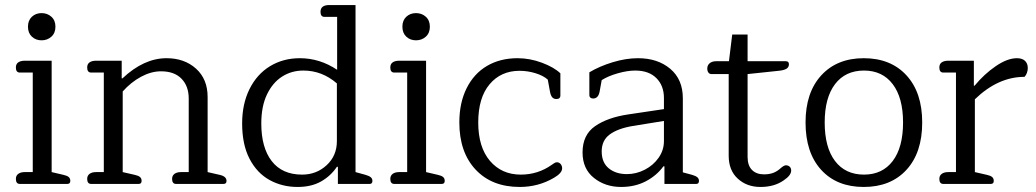

<svg xmlns="http://www.w3.org/2000/svg" viewBox="-20 -730 4112 762"><path d="M91 -624Q91 -649 106.5 -663.5Q122 -678 145 -678Q168 -678 184 -663.5Q200 -649 200 -624Q200 -599 184 -584.5Q168 -570 145 -570Q122 -570 106.5 -584.5Q91 -599 91 -624ZM43 -20Q43 -33 52.5 -40Q62 -47 78 -47H110V-442H59Q43 -442 43 -462Q43 -476 52.5 -482.5Q62 -489 78 -489H185V-47L232 -36Q246 -33 252.5 -27.5Q259 -22 259 -12Q259 0 247 0H59Q43 0 43 -20Z M326 -20Q326 -33 335.5 -40Q345 -47 361 -47H392V-442H342Q326 -442 326 -462Q326 -476 335.5 -482.5Q345 -489 361 -489H463V-419H466Q551 -499 641 -499Q712 -499 758 -457.5Q804 -416 804 -345V-47L852 -36Q879 -30 879 -12Q879 0 867 0H679Q663 0 663 -20Q663 -33 672.5 -40Q682 -47 698 -47H729V-339Q729 -388 700.5 -417.5Q672 -447 619 -447Q580 -447 540 -425.5Q500 -404 467 -367V-47L515 -36Q529 -33 535.5 -27.5Q542 -22 542 -12Q542 0 530 0H342Q326 0 326 -20Z M941 -240Q941 -318 970.5 -377Q1000 -436 1052 -467.5Q1104 -499 1170 -499Q1249 -499 1318 -453V-663H1268Q1252 -663 1252 -683Q1252 -710 1287 -710H1391V-47L1431 -36Q1445 -32 1451.5 -26.5Q1458 -21 1458 -12Q1458 0 1447 0H1321V-68H1317Q1293 -32 1254.5 -10Q1216 12 1161 12Q1100 12 1050 -15.5Q1000 -43 970.5 -99.5Q941 -156 941 -240ZM1317 -170V-399Q1258 -450 1184 -450Q1137 -450 1099.5 -426Q1062 -402 1039.5 -355Q1017 -308 1017 -240Q1017 -144 1058.5 -90.5Q1100 -37 1179 -37Q1236 -37 1276.5 -74.5Q1317 -112 1317 -170Z M1577 -624Q1577 -649 1592.5 -663.5Q1608 -678 1631 -678Q1654 -678 1670 -663.5Q1686 -649 1686 -624Q1686 -599 1670 -584.5Q1654 -570 1631 -570Q1608 -570 1592.5 -584.5Q1577 -599 1577 -624ZM1529 -20Q1529 -33 1538.5 -40Q1548 -47 1564 -47H1596V-442H1545Q1529 -442 1529 -462Q1529 -476 1538.5 -482.5Q1548 -489 1564 -489H1671V-47L1718 -36Q1732 -33 1738.5 -27.5Q1745 -22 1745 -12Q1745 0 1733 0H1545Q1529 0 1529 -20Z M1803 -244Q1803 -322 1832 -380Q1861 -438 1913 -468.5Q1965 -499 2034 -499Q2083 -499 2131 -481Q2179 -463 2204 -439V-350Q2204 -344 2200 -340.5Q2196 -337 2188 -337Q2178 -337 2172 -343.5Q2166 -350 2163 -365L2154 -414Q2136 -430 2105 -439.5Q2074 -449 2042 -449Q1968 -449 1923 -395.5Q1878 -342 1878 -244Q1878 -146 1924.5 -91.5Q1971 -37 2047 -37Q2115 -37 2170 -76Q2172 -77 2178 -81.5Q2184 -86 2190 -86Q2199 -86 2205 -79Q2211 -72 2211 -62Q2211 -43 2178 -24Q2116 12 2043 12Q1932 12 1867.5 -57Q1803 -126 1803 -244Z M2292 -125Q2292 -195 2342 -229.5Q2392 -264 2474 -276L2615 -297V-341Q2615 -390 2585 -420Q2555 -450 2501 -450Q2470 -450 2431.5 -439Q2393 -428 2368 -412L2360 -368Q2355 -339 2334 -339Q2327 -339 2323 -342.5Q2319 -346 2319 -352V-443Q2359 -467 2411.5 -483Q2464 -499 2512 -499Q2590 -499 2640 -457Q2690 -415 2690 -340V-46L2727 -36Q2741 -32 2747.5 -26.5Q2754 -21 2754 -12Q2754 0 2743 0H2617V-70H2613Q2586 -33 2543 -10.5Q2500 12 2445 12Q2382 12 2337 -24Q2292 -60 2292 -125ZM2615 -170V-250L2491 -230Q2432 -220 2400 -196.5Q2368 -173 2368 -129Q2368 -85 2396 -62Q2424 -39 2468 -39Q2505 -39 2539 -56.5Q2573 -74 2594 -104Q2615 -134 2615 -170Z M2872 -112V-436H2804Q2796 -436 2791.5 -442Q2787 -448 2787 -458Q2787 -471 2796.5 -479Q2806 -487 2822 -487H2873L2886 -593H2947V-487H3099Q3111 -487 3111 -475Q3111 -463 3101 -457Q3091 -451 3070 -449L2947 -436V-107Q2947 -73 2964.5 -55.5Q2982 -38 3012 -38Q3033 -38 3049 -44Q3065 -50 3080 -64Q3092 -74 3099 -74Q3108 -74 3114 -68.5Q3120 -63 3120 -53Q3120 -34 3090 -14Q3053 12 2998 12Q2944 12 2908 -21Q2872 -54 2872 -112Z M3177 -244Q3177 -363 3239.5 -431Q3302 -499 3408 -499Q3515 -499 3577.5 -431Q3640 -363 3640 -244Q3640 -124 3577.5 -56Q3515 12 3408 12Q3301 12 3239 -56Q3177 -124 3177 -244ZM3564 -244Q3564 -342 3523 -396Q3482 -450 3409 -450Q3335 -450 3294 -396Q3253 -342 3253 -244Q3253 -145 3294 -91Q3335 -37 3409 -37Q3482 -37 3523 -91Q3564 -145 3564 -244Z M3708 -20Q3708 -33 3717.5 -40Q3727 -47 3743 -47H3774V-442H3724Q3708 -442 3708 -462Q3708 -476 3717.5 -482.5Q3727 -489 3743 -489H3845V-390H3848Q3886 -436 3932 -467.5Q3978 -499 4016 -499Q4037 -499 4048 -488.5Q4059 -478 4059 -460Q4059 -450 4055.5 -440.5Q4052 -431 4046 -425Q3941 -425 3849 -336V-47L3897 -36Q3911 -33 3917.5 -27.5Q3924 -22 3924 -12Q3924 0 3912 0H3724Q3708 0 3708 -20Z"/></svg>

Font: Maitree
Style: Regular
Weight: 400
Designer: CadsonDemak Team
Foundry: CadsonDemak
Version: Version 1.001